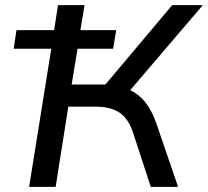

<svg xmlns="http://www.w3.org/2000/svg" viewBox="-20 -725 807 745"><path d="M93 0 179 -536H33L44 -608H190L205 -705H308L292 -608H431L419 -536H281L258 -397H389L648 -705H767L485 -375Q552 -345 586 -248L671 0H565L498 -205Q480 -263 445 -287Q410 -311 354 -311H245L196 0Z"/></svg>

Font: Winston Medium
Style: Italic
Weight: 500
Italic angle: -9°
Designer: Original fonts by Vernon Adams / Changes by Cristiano Sobral
Foundry: Original fonts by Vernon Adams / Changes by Cristiano Sobral
Version: Version 2.503;July 17, 2020;FontCreator 13.0.0.2655 64-bit